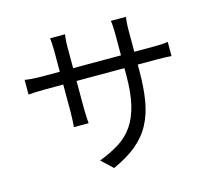

<svg xmlns="http://www.w3.org/2000/svg" viewBox="-110 -879 1176 1058"><g transform="rotate(-15 478.0 -350.0)"><path d="M64 -553Q71 -551 100.5 -548.5Q130 -546 161 -546H263V-668Q263 -691 261.5 -710.5Q260 -730 259 -738H344Q343 -730 341 -712Q339 -694 339 -668V-546H612V-665Q612 -694 610.5 -715Q609 -736 607 -744H693Q692 -736 690 -715Q688 -694 688 -665V-546H793Q825 -546 848 -547.5Q871 -549 880 -551V-470Q873 -471 849 -472Q825 -473 793 -473H688V-440Q688 -344 676 -270.5Q664 -197 633.5 -139Q603 -81 550 -37Q497 7 415 44L351 -16Q416 -41 465 -71.5Q514 -102 546.5 -149Q579 -196 595.5 -264.5Q612 -333 612 -433V-473H339V-318Q339 -292 340.5 -265.5Q342 -239 343 -231H259Q260 -239 261.5 -265Q263 -291 263 -318V-473H161Q129 -473 101 -471.5Q73 -470 64 -469Z"/></g></svg>

Font: Kinto Sans
Style: Regular
Weight: 400
Designer: Authors: Ryoko NISHIZUKA  (kana & ideographs); Paul D. Hunt (Latin, Greek & Cyrillic); Wenlong ZHANG  (bopomofo); Sandol
Foundry: Adobe Systems Incorporated, ookami Inc.
Version: Version 0.001